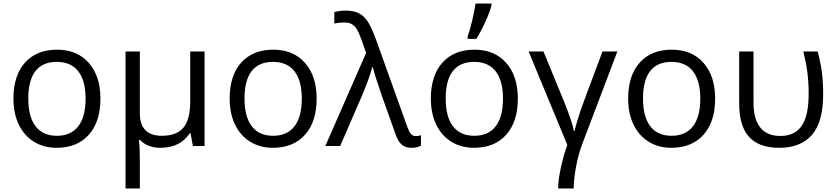

<svg xmlns="http://www.w3.org/2000/svg" viewBox="-20 -826 4730 1086"><path d="M548 -268Q548 -137 482 -63.5Q416 10 300 10Q228 10 172.5 -24Q117 -58 86.5 -121Q56 -184 56 -268Q56 -399 121.5 -472Q187 -545 303 -545Q416 -545 482 -470.5Q548 -396 548 -268ZM140 -268Q140 -166 181 -112Q222 -58 302 -58Q381 -58 422.5 -111.5Q464 -165 464 -268Q464 -370 422.5 -423Q381 -476 301 -476Q221 -476 180.5 -424Q140 -372 140 -268Z M771 -186Q771 -58 895 -58Q979 -58 1017.5 -104Q1056 -150 1056 -254V-535H1137V0H1071L1058 -72H1053Q999 10 887 10Q814 10 771 -35H766Q771 6 771 84V240H690V-535H771Z M1771 -268Q1771 -137 1705 -63.5Q1639 10 1523 10Q1451 10 1395.5 -24Q1340 -58 1309.5 -121Q1279 -184 1279 -268Q1279 -399 1344.5 -472Q1410 -545 1526 -545Q1639 -545 1705 -470.5Q1771 -396 1771 -268ZM1363 -268Q1363 -166 1404 -112Q1445 -58 1525 -58Q1604 -58 1645.5 -111.5Q1687 -165 1687 -268Q1687 -370 1645.5 -423Q1604 -476 1524 -476Q1444 -476 1403.5 -424Q1363 -372 1363 -268Z M1820 0 2051 -527 2023 -606Q2008 -647 1996 -664.5Q1984 -682 1967.5 -690.5Q1951 -699 1927 -699Q1899 -699 1871 -693V-758Q1904 -766 1935 -766Q1979 -766 2008.5 -751.5Q2038 -737 2059.5 -705Q2081 -673 2108 -599L2285 -105Q2294 -81 2304.5 -68.5Q2315 -56 2332 -56Q2345 -56 2361 -61V-2Q2338 10 2308 10Q2272 10 2251.5 -8.5Q2231 -27 2217 -68L2141 -281Q2100 -398 2089 -445H2085Q2071 -388 2028 -286L1904 0Z M2909 -268Q2909 -137 2843 -63.5Q2777 10 2661 10Q2589 10 2533.5 -24Q2478 -58 2447.5 -121Q2417 -184 2417 -268Q2417 -399 2482.5 -472Q2548 -545 2664 -545Q2777 -545 2843 -470.5Q2909 -396 2909 -268ZM2501 -268Q2501 -166 2542 -112Q2583 -58 2663 -58Q2742 -58 2783.5 -111.5Q2825 -165 2825 -268Q2825 -370 2783.5 -423Q2742 -476 2662 -476Q2582 -476 2541.5 -424Q2501 -372 2501 -268ZM2625 -620Q2638 -655 2651 -710.5Q2664 -766 2670 -806H2760V-795Q2751 -759 2724.5 -701Q2698 -643 2674 -606H2625Z M3225 240H3137Q3137 193 3152.5 121.5Q3168 50 3189 -6L2970 -535H3054L3171 -250Q3217 -135 3226 -85H3230Q3233 -100 3243 -134.5Q3253 -169 3263.5 -200.5Q3274 -232 3388 -535H3472L3274 -13Q3251 47 3238 118.5Q3225 190 3225 240Z M4025 -268Q4025 -137 3959 -63.5Q3893 10 3777 10Q3705 10 3649.5 -24Q3594 -58 3563.5 -121Q3533 -184 3533 -268Q3533 -399 3598.5 -472Q3664 -545 3780 -545Q3893 -545 3959 -470.5Q4025 -396 4025 -268ZM3617 -268Q3617 -166 3658 -112Q3699 -58 3779 -58Q3858 -58 3899.5 -111.5Q3941 -165 3941 -268Q3941 -370 3899.5 -423Q3858 -476 3778 -476Q3698 -476 3657.5 -424Q3617 -372 3617 -268Z M4387 10Q4274 10 4217.5 -51Q4161 -112 4161 -242V-535H4242V-246Q4242 -152 4280.5 -104.5Q4319 -57 4394 -57Q4476 -57 4515 -115Q4554 -173 4554 -296Q4554 -359 4547 -414Q4540 -469 4524 -535H4605Q4623 -465 4629.5 -412.5Q4636 -360 4636 -292Q4636 -137 4573 -63.5Q4510 10 4387 10Z"/></svg>

Font: Stephens Clock
Style: Regular
Weight: 400
Designer: Peter Wiegel (catfonts.de) with slight modifications by DT1.org
Version: Version 0.9.1